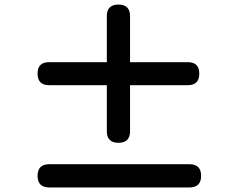

<svg xmlns="http://www.w3.org/2000/svg" viewBox="-20 -832 1040 843"><path d="M196 -9Q145 -9 145 -60Q145 -111 196 -111H504H812Q863 -111 863 -60Q863 -9 812 -9H504ZM500 -205Q449 -205 449 -256V-458H195Q145 -458 145 -509Q145 -559 195 -559H297H449V-761Q449 -812 500 -812Q551 -812 551 -761V-559H703H805Q855 -559 855 -509Q855 -458 805 -458H551V-256Q551 -205 500 -205Z"/></svg>

Font: GenSenRounded2 TW B
Style: Regular
Weight: 700
Version: Version 2.000;PS 2;hotconv 16.6.51;makeotf.lib2.5.65220 DEVE